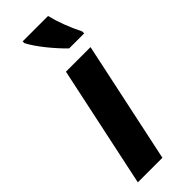

<svg xmlns="http://www.w3.org/2000/svg" viewBox="-255 -789 812 812"><g transform="rotate(-45 151.5 -383.0)"><path d="M213 -606H303V-618C278 -667 258 -721 247 -766H95V-756C118 -710 172 -646 213 -606ZM18 0H165L281 -546H134Z"/></g></svg>

Font: Noto Sans
Style: Bold Italic
Weight: 700
Italic angle: -12°
Designer: Monotype Design Team
Foundry: Monotype Imaging Inc.
Version: Version 2.013